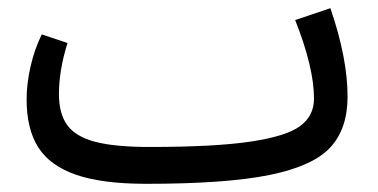

<svg xmlns="http://www.w3.org/2000/svg" viewBox="-20 -435 924 469"><path d="M829 -199Q829 -120 786.5 -74.5Q744 -29 638 -7.5Q532 14 337 14Q230 14 166 -8Q102 -30 73.5 -75Q45 -120 45 -192Q45 -230 54.5 -272Q64 -314 82 -351L145 -330Q124 -264 124 -205Q124 -157 144.5 -129Q165 -101 213 -88.5Q261 -76 345 -76Q504 -76 591.5 -89Q679 -102 713 -127Q747 -152 747 -194Q747 -270 701 -386L787 -415Q829 -293 829 -199Z"/></svg>

Font: Fira GO
Style: Regular
Weight: 400
Designer: Carrois Corporate
Foundry: Carrois Corporate GbR
Version: Version 0.300